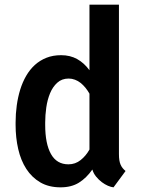

<svg xmlns="http://www.w3.org/2000/svg" viewBox="-20 -781 599 811"><path d="M170.9 -253.4Q170.9 -173.8 195.3 -130.4Q219.7 -86.9 269 -86.9Q298.3 -86.9 320.8 -105Q343.3 -123 357.9 -149.4V-385.3Q350.6 -398.4 341.1 -410.2Q331.5 -421.9 320.6 -430.7Q309.6 -439.5 296.6 -444.3Q283.7 -449.2 270 -449.2Q241.2 -449.2 221.9 -431.6Q202.6 -414.1 191.4 -387Q180.2 -359.9 175.5 -327.1Q170.9 -294.4 170.9 -263.7ZM45.9 -263.7Q45.9 -300.3 50.8 -335.7Q55.7 -371.1 65.4 -402.6Q75.2 -434.1 90.6 -460.7Q106 -487.3 127.2 -506.6Q148.4 -525.9 176 -536.9Q203.6 -547.9 238.3 -547.9Q276.4 -547.9 305.9 -531.5Q335.4 -515.1 357.9 -484.4V-761.2H482.4V-130.4Q482.4 -115.2 484.1 -104.5Q485.8 -93.8 489.3 -85.7Q492.7 -77.6 497.8 -71.3Q502.9 -64.9 510.3 -58.6L459.5 10.3Q449.2 9.3 436 3.7Q422.9 -2 409.9 -11.7Q397 -21.5 386 -34.9Q375 -48.3 370.1 -64.9Q345.2 -29.3 313.5 -9.5Q281.7 10.3 235.8 10.3Q186 10.3 150.1 -10.7Q114.3 -31.7 91.1 -67.6Q67.9 -103.5 56.9 -151.6Q45.9 -199.7 45.9 -253.4Z"/></svg>

Font: Ufes Sans SemiBold
Style: Regular
Weight: 600
Designer: Ricardo Esteves & Filipe Motta
Foundry: ProDesignUfes - Ricardo Esteves, Filipe Motta (This is a derivative work, based on Roboto family, by Christian Robertson
Version: Version 2.0